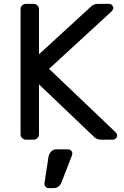

<svg xmlns="http://www.w3.org/2000/svg" viewBox="-20 -720 639 990"><path d="M86 0ZM574 -40Q584 -30 584 -22Q584 -13 577.5 -6.5Q571 0 562 0H500Q479 0 464 -15L181 -285V-27Q181 -16 173 -8Q165 0 154 0H113Q102 0 94 -8Q86 -16 86 -27V-673Q86 -684 94 -692Q102 -700 113 -700H154Q165 -700 173 -692Q181 -684 181 -673V-440L448 -685Q463 -700 484 -700H542Q551 -700 557.5 -693.5Q564 -687 564 -678Q564 -670 554 -660L233 -365ZM273 50H331Q340 50 346.5 56.5Q353 63 353 72Q353 76 352 79L298 218Q286 250 255 250H231Q222 250 215.5 243.5Q209 237 209 228V226L230 89Q233 73 243.5 61.5Q254 50 273 50Z"/></svg>

Font: Hezaedrus
Style: Regular
Weight: 400
Designer: Hubert & Fischer
Foundry: Hubert & Fischer
Version: Version 1.10;September 3, 2019;FontCreator 11.5.0.2425 64-bi